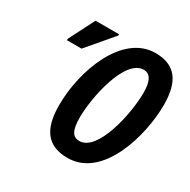

<svg xmlns="http://www.w3.org/2000/svg" viewBox="-164 -881 1037 1046"><g transform="rotate(30 355.0 -357.5)"><path d="M392 10C615 10 703 -313 703 -502C703 -650 648 -725 523 -725C317 -725 209 -437 209 -217C209 -61 268 10 392 10ZM68 -544H161L298 -705L300 -714H151L71 -557ZM402 -102C361 -102 340 -130 340 -216C340 -338 395 -614 513 -614C553 -614 574 -579 574 -505C574 -369 515 -102 402 -102Z"/></g></svg>

Font: Noto Sans ExtraCondensed
Style: Bold Italic
Weight: 700
Width: 2
Italic angle: -12°
Designer: Monotype Design Team
Foundry: Monotype Imaging Inc.
Version: Version 2.013